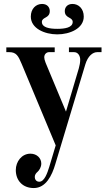

<svg xmlns="http://www.w3.org/2000/svg" viewBox="-20 -714 564 972"><path d="M136 -630C136 -570 206 -540 270 -540C334 -540 404 -570 404 -630C404 -670 378 -694 347 -694C320 -694 308 -676 308 -658C308 -640 317 -632 328 -626C339 -620 348 -615 348 -603C348 -574 308 -568 270 -568C232 -568 192 -574 192 -603C192 -615 201 -620 212 -626C223 -632 232 -640 232 -658C232 -676 220 -694 193 -694C162 -694 136 -670 136 -630ZM12 -450H27C63 -450 73 -430 89 -392L262 22L229 132C220 161 205 206 179 206C162 206 156 192 156 182C156 170 163 162 170 156C179 148 189 132 189 114C189 87 167 64 134 64C90 64 60 104 60 147C60 200 95 238 151 238C212 238 243 175 260 117L412 -388C425 -431 450 -450 472 -450H494V-474H329V-450H355C376 -450 386 -430 386 -412C386 -396 383 -384 379 -368L314 -149L211 -396C206 -408 204 -418 204 -424C204 -441 217 -450 228 -450H257V-474H12Z"/></svg>

Font: Old Standard
Style: Bold
Weight: 700
Designer: Alexey Kryukov <alexios@thessalonica.org.ru>
Version: Version 2.0.2